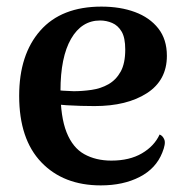

<svg xmlns="http://www.w3.org/2000/svg" viewBox="-20 -547 561 581"><path d="M285 14Q172 14 105 -56Q38 -126 38 -257Q38 -382 102 -454.5Q166 -527 287 -527Q344 -527 388.5 -510.5Q433 -494 459 -461Q485 -428 485 -378Q485 -304 424.5 -265Q364 -226 266 -226Q225 -226 182 -228.5Q139 -231 91 -243L94 -281Q117 -278 143.5 -275Q170 -272 203 -271Q229 -271 257 -275Q285 -279 308 -292Q331 -305 345 -330Q359 -355 359 -397Q359 -433 348 -451.5Q337 -470 319.5 -477.5Q302 -485 283 -485Q227 -485 195 -429.5Q163 -374 163 -272Q163 -193 181.5 -146.5Q200 -100 235 -80.5Q270 -61 317 -61Q372 -61 409.5 -83Q447 -105 463 -140Q473 -136 477.5 -124Q482 -112 471 -85Q452 -37 402.5 -11.5Q353 14 285 14Z"/></svg>

Font: Arima Thin SemiBold
Style: Regular
Weight: 600
Version: Version 1.100